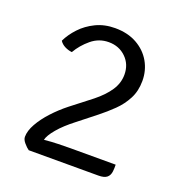

<svg xmlns="http://www.w3.org/2000/svg" viewBox="-106 -645 694 737"><g transform="rotate(20 241.0 -277.0)"><path d="M422.5 -62Q422.5 -55.5 422.5 -48.2Q422.5 -41 421.5 -34.5Q419.5 -17.5 408.8 -8.8Q398 0 374.5 0H90Q81 -6 69.8 -19Q58.5 -32 58.5 -43.5Q58.5 -68 74.8 -97Q91 -126 117.8 -155Q144.5 -184 175.5 -208.5L258.5 -273Q295.5 -302.5 315.8 -333Q336 -363.5 336 -398Q336 -440 307.8 -467.5Q279.5 -495 237.5 -495Q197.5 -495 166.5 -469.2Q135.5 -443.5 116.5 -410.5Q101.5 -412 87.2 -419.2Q73 -426.5 65.5 -438.5Q79 -467 103.8 -493.5Q128.5 -520 163.5 -537Q198.5 -554 242 -554Q293.5 -554 331 -533Q368.5 -512 388.8 -476.8Q409 -441.5 409 -399Q409 -357.5 392.2 -325.5Q375.5 -293.5 349.2 -268Q323 -242.5 294.5 -220L223.5 -164Q182.5 -132.5 158.8 -104.2Q135 -76 131 -57.5Q159.5 -60.5 188.5 -61.2Q217.5 -62 236.5 -62Z"/></g></svg>

Font: Signika Negative SC Light
Style: Regular
Weight: 300
Designer: Anna Giedryś
Foundry: Anna Giedryś
Version: Version 2.000; ttfautohint (v1.8.3) -l 8 -r 50 -G 200 -x 9 -